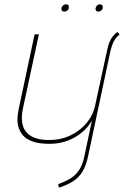

<svg xmlns="http://www.w3.org/2000/svg" viewBox="-20 -661 577 894"><path d="M287 -641Q280 -641 274 -636Q268 -631 266 -623Q265 -616 268.5 -611.5Q272 -607 279 -607Q287 -607 293 -611.5Q299 -616 300 -623Q302 -631 298.5 -636Q295 -641 287 -641ZM445 -641Q438 -641 432.5 -636Q427 -631 425 -623Q424 -616 427.5 -611.5Q431 -607 438 -607Q445 -607 451 -611.5Q457 -616 458 -623Q460 -631 456 -636Q452 -641 445 -641ZM537 -501 526 -512Q511 -500 502 -487.5Q493 -475 487.5 -459Q482 -443 477 -419L423 -170Q417 -140 400 -112Q383 -84 357 -62Q331 -40 299 -26.5Q267 -13 231 -10Q190 -7 159.5 -14Q129 -21 109.5 -38.5Q90 -56 84 -85.5Q78 -115 87 -157L161 -501H141L68 -158Q55 -99 67.5 -64.5Q80 -30 107 -14Q134 2 167 6Q200 10 228 8Q265 6 299 -7.5Q333 -21 361.5 -44.5Q390 -68 408 -100L373 66Q367 95 357 115.5Q347 136 332.5 150.5Q318 165 297.5 176Q277 187 251 196L254 213Q294 200 321 182.5Q348 165 364.5 137.5Q381 110 390 67L493 -418Q501 -452 510.5 -469.5Q520 -487 537 -501Z"/></svg>

Font: Advent Pro Thin
Style: Italic
Weight: 250
Italic angle: -12°
Version: Version 3.000